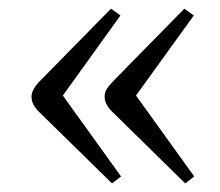

<svg xmlns="http://www.w3.org/2000/svg" viewBox="-20 -488 511 446"><path d="M410.2 -62 240.2 -229Q223.1 -246.1 223.1 -263.2Q223.1 -272.5 227.1 -279.5Q231 -286.6 242.2 -298.8L408.2 -467.8L430.2 -452.1L295.9 -266.1L431.2 -78.1ZM240.2 -62 69.8 -229Q53.2 -245.6 53.2 -263.2Q53.2 -279.3 71.8 -298.8L237.8 -467.8L259.8 -452.1L126 -266.1L261.2 -78.1Z"/></svg>

Font: Literata Light
Style: Regular
Weight: 300
Designer: Latin by Veronika Burian and Jose Scaglione. Greek by Irene Vlachou. Cyrillic by Vera Evstafieva.
Foundry: TypeTogether
Version: Version 3.021